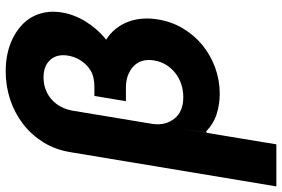

<svg xmlns="http://www.w3.org/2000/svg" viewBox="-195 -600 982 668"><g transform="rotate(-90 296.0 -266.0)"><path d="M100.9 -513.8Q109.4 -565 135.1 -606.4Q160.9 -647.7 198.7 -676.8Q236.5 -706 283.6 -721.6Q330.6 -737.2 381.7 -737.2Q445.7 -737.2 495 -713.4Q519.9 -701.3 539.2 -684.3Q558.6 -667.3 570.7 -645.6Q582.7 -623.9 587.2 -597.8Q591.6 -571.7 586.6 -541.9Q583.5 -521.3 575.5 -500.2Q567.5 -479 555.2 -459.2Q543 -439.3 527 -421Q511 -402.7 491.8 -387.8Q514.2 -373.6 529.7 -354.2Q545.1 -334.9 554 -311.8Q562.9 -288.7 565 -262.4Q567.1 -236.2 562.5 -208.1Q555 -160.9 531.6 -121.3Q508.2 -81.7 473.4 -53.1Q438.6 -24.5 394.9 -8.5Q351.2 7.5 303.6 7.5Q267 7.5 233.3 -3.2Q199.6 -13.8 172.9 -39.8L168 -37.6L184.3 -137.8L127.8 204.5H-18.5ZM217.3 -150.2Q241.5 -119.3 292.6 -119.3Q315.7 -119.3 337 -126.4Q358.3 -133.5 375.4 -146.7Q392.4 -159.8 404.1 -178.6Q415.8 -197.4 419.7 -220.9Q427.2 -266.7 398.8 -293Q370.7 -318.9 324.6 -318.9H278.1L280.5 -333.1H280.2L296.2 -428.6H328.1Q363.6 -428.6 386.4 -442.8Q397.7 -449.9 406.1 -459Q414.4 -468 420.6 -477.8Q426.8 -487.6 430.6 -498Q434.3 -508.5 436.1 -518.1Q443.2 -557.2 422.6 -581Q402 -605.5 360.4 -605.5Q337.7 -605.5 318.2 -598Q298.7 -590.6 283.7 -577.2Q268.8 -563.9 258.9 -545.5Q248.9 -527 245 -504.6L198.5 -224.1Q193.2 -180.8 217.3 -150.2Z"/></g></svg>

Font: Inter P
Style: Bold Italic
Weight: 700
Italic angle: 9.39999°
Designer: Rasmus Andersson
Foundry: rsms
Version: Version 3.018;git-588b23468